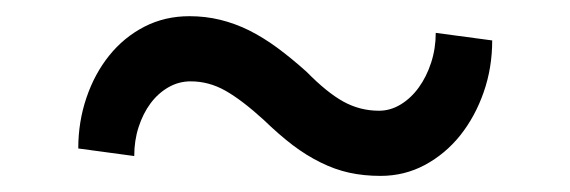

<svg xmlns="http://www.w3.org/2000/svg" viewBox="-20 -412 701 236"><path d="M585 -362.3Q585 -328.6 574.5 -298.6Q564 -268.6 545.7 -245.6Q527.3 -222.7 502.2 -209.2Q477.1 -195.8 447.8 -195.8Q427.2 -195.8 409.4 -199.7Q391.6 -203.6 374.3 -212.2Q356.9 -220.7 339.8 -233.6Q322.8 -246.6 304.2 -264.6Q277.3 -289.1 257.1 -300.5Q236.8 -312 214.4 -312Q199.7 -312 187 -304.7Q174.3 -297.4 165 -284.9Q155.8 -272.5 150.4 -255.9Q145 -239.3 145 -220.2L76.2 -229.5Q76.2 -262.2 86.2 -291.7Q96.2 -321.3 114.3 -343.8Q132.3 -366.2 157.5 -379.2Q182.6 -392.1 212.9 -392.1Q232.4 -392.1 250.5 -387.7Q268.6 -383.3 285.9 -374.8Q303.2 -366.2 320.8 -353.3Q338.4 -340.3 356.9 -323.7Q381.8 -298.3 402.1 -287.1Q422.4 -275.9 445.8 -275.9Q460 -275.9 472.7 -283.7Q485.4 -291.5 494.9 -304.7Q504.4 -317.9 510 -335.2Q515.6 -352.5 515.6 -371.6Z"/></svg>

Font: Ufes Sans
Style: Regular
Weight: 400
Designer: Ricardo Esteves, Filipe Motta, Cassio Ferreira, Ana Quintelato & Breno Mello
Foundry: ProDesignUfes - Ricardo Esteves, Filipe Motta, Cassio Ferreira, Ana Quintelato & Breno Mello (This is a derivative work,
Version: Version 2.0